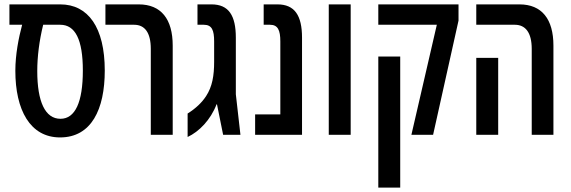

<svg xmlns="http://www.w3.org/2000/svg" viewBox="-20 -615 2603 876"><path d="M254 12C397 12 458 -116 458 -293C458 -490 382 -595 255 -595H23V-502H81C65 -442 50 -366 50 -292C50 -114 117 12 254 12ZM256 -73C186 -73 150 -151 150 -291C150 -356 159 -429 177 -502H255C323 -502 358 -435 358 -293C358 -149 323 -73 256 -73Z M668 0H768V-407C768 -528 715 -595 613 -595H461V-502H592C640 -502 668 -467 668 -392Z M836 10C888 -14 941 -68 968 -139H970L998 0H1077L1056 -185V-443C1056 -545 1023 -595 945 -595H881V-502H910C947 -502 957 -477 957 -426V-333C957 -271 949 -220 920 -176C901 -147 874 -121 836 -97Z M1144 0H1358V-443C1358 -545 1324 -595 1246 -595H1183V-502H1212C1248 -502 1259 -477 1259 -426V-93H1144Z M1480 0H1580V-595H1480Z M1857 0H1956L2072 -521V-595H1706V-502H1973ZM1706 241H1806V-357H1706Z M2406 0H2505V-407C2505 -528 2452 -595 2350 -595H2153V-502H2329C2377 -502 2406 -467 2406 -392ZM2153 0H2253V-351H2153Z"/></svg>

Font: Noto Sans Hebrew ExtraCondensed Medium
Style: Regular
Weight: 500
Width: 2
Designer: Monotype Design Team
Foundry: Monotype Imaging Inc.
Version: Version 2.004